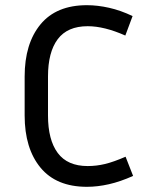

<svg xmlns="http://www.w3.org/2000/svg" viewBox="-20 -710 569 740"><path d="M165 -265Q165 -171 202.5 -120.5Q240 -70 318 -70Q352 -70 385 -78Q418 -86 464 -106L493 -32Q444 -10 400 0Q356 10 315 10Q197 10 136 -64Q75 -138 75 -265V-415Q75 -542 136 -616Q197 -690 315 -690Q356 -690 400.5 -680Q445 -670 491 -648L463 -573Q382 -609 318 -609Q240 -609 202.5 -559Q165 -509 165 -415Z"/></svg>

Font: Inria Sans
Style: Regular
Weight: 400
Designer: Black Foundry Team
Foundry: Black Foundry
Version: Version 1.2; ttfautohint (v1.8.3)